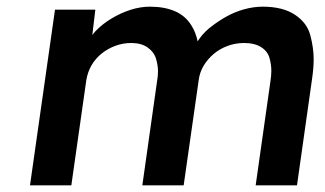

<svg xmlns="http://www.w3.org/2000/svg" viewBox="-20 -556 976 576"><path d="M70 0 145 -527H266L257 -451Q261 -456 266 -462Q287 -484 314.5 -500.5Q342 -517 371.5 -526.5Q401 -536 430 -536Q473 -536 504.5 -522.5Q536 -509 554 -480Q567 -460 573 -432Q586 -453 606 -470Q629 -489 656 -504.5Q683 -520 712 -528Q741 -536 768 -536Q828 -536 864.5 -512Q901 -488 911 -450Q921 -412 921 -379Q921 -351 916 -318L871 0H747L791 -310Q794 -328 794 -344Q794 -362 788.5 -382Q783 -402 763.5 -414.5Q744 -427 712 -427Q687 -427 663.5 -418.5Q640 -410 621.5 -394.5Q603 -379 591 -359Q579 -339 576 -315L531 0H407L451 -311Q454 -328 454 -342Q454 -360 448 -380Q442 -400 423 -413.5Q404 -427 374 -427Q349 -427 326 -418.5Q303 -410 284.5 -395Q266 -380 254.5 -360Q243 -340 239 -316L194 0Z"/></svg>

Font: Lexend Med
Style: Italic
Weight: 500
Italic angle: -8.13011°
Designer: Bonnie Shaver-Troup, Thomas Jockin
Foundry: Lexend
Version: Version 1.007